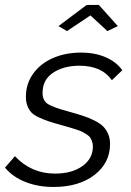

<svg xmlns="http://www.w3.org/2000/svg" viewBox="-40 -741 528 771"><path d="M194.8 -636.2 308.1 -721.2H356.9L433.1 -636.2L391.1 -616.2L323.2 -679.2L229 -616.2ZM-20 -67.9 20 -113.8Q85.4 -43.9 181.2 -43.9Q248.5 -43.9 290.8 -74Q333 -104 333 -152.8Q333 -163.6 329.8 -172.4Q326.7 -181.2 322.8 -187.7Q318.8 -194.3 308.8 -200.7Q298.8 -207 291.3 -211.2Q283.7 -215.3 267.1 -220.7Q250.5 -226.1 239.7 -229.2Q229 -232.4 206.1 -238.8Q172.4 -248 153.8 -254.4Q135.3 -260.7 115.2 -270Q95.2 -279.3 85.7 -289.8Q76.2 -300.3 70.1 -315.9Q64 -331.5 64 -352.1Q64 -405.3 93.8 -446Q123.5 -486.8 173.6 -508.3Q223.6 -529.8 285.2 -529.8Q342.3 -529.8 385.3 -510.7Q428.2 -491.7 451.2 -459L409.2 -418.9Q368.7 -477.1 278.8 -477.1Q215.8 -477.1 173.3 -449Q130.9 -420.9 130.9 -368.2Q130.9 -336.9 152.3 -323.2Q173.8 -309.6 235.8 -293Q271 -283.2 294.2 -275.6Q317.4 -268.1 339.6 -256.8Q361.8 -245.6 374.3 -233.2Q386.7 -220.7 394.3 -203.1Q401.9 -185.5 401.9 -163.1Q401.9 -86.4 339.1 -38.3Q276.4 9.8 174.8 9.8Q112.8 9.8 62 -10.3Q11.2 -30.3 -20 -67.9Z"/></svg>

Font: Rawline
Style: Italic
Weight: 400
Italic angle: -12°
Designer: Matt McInerney, Pablo Impallari, Rodrigo Fuenzalida
Foundry: Matt McInerney, Pablo Impallari, Rodrigo Fuenzalida
Version: Version 4.020;PS 004.020;hotconv 1.0.88;makeotf.lib2.5.64775